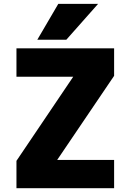

<svg xmlns="http://www.w3.org/2000/svg" viewBox="-20 -986 679 1008"><path d="M286.1 -965.8H495.1L328.1 -777.3H175.8ZM66.4 -732.4H579.1V-587.9L280.3 -146.5H579.1V2H66.4V-141.6L364.3 -583H66.4Z"/></svg>

Font: Gen Shin Gothic Heavy
Style: Bold
Weight: 900
Designer: [Source Han Sans]
Ryoko NISHIZUKA  (kana & ideographs); Paul D. Hunt (Latin, Greek & Cyrillic); Wenlong ZHANG  (bopomofo
Version: Version 1.002.20150607